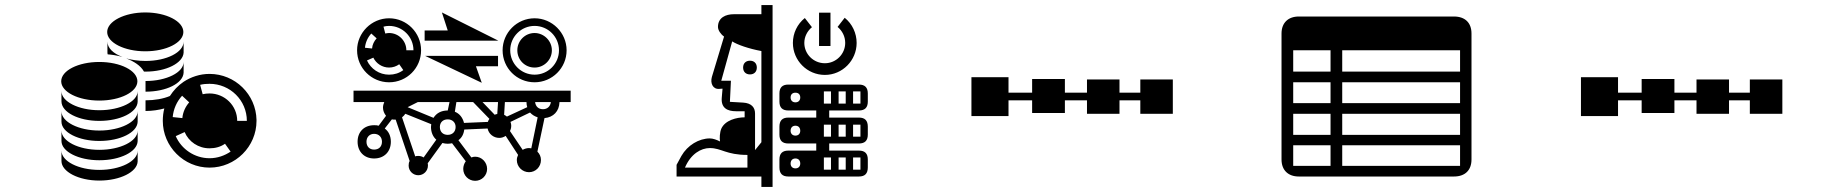

<svg xmlns="http://www.w3.org/2000/svg" viewBox="-20 -680 7240 756"><path d="M660 -219C663 -251 676 -280 697 -303L725 -277C710 -260 700 -238 698 -215ZM707 -160C723 -122 761 -96 805 -96C828 -96 849 -102 866 -114L888 -83C864 -67 836 -57 805 -57C746 -57 694 -93 672 -144ZM768 -346C780 -349 792 -350 805 -350C886 -350 952 -285 952 -204H914C914 -264 865 -312 805 -312C796 -312 786 -311 778 -309ZM221 -360C221 -318 288 -284 371 -284C454 -284 521 -318 521 -360C521 -402 454 -436 371 -436C288 -436 221 -402 221 -360ZM522 -321C522 -280 454 -246 371 -246C289 -246 222 -280 222 -321V-281C222 -238 289 -204 371 -204C453 -204 520 -237 522 -279ZM522 -242C522 -200 454 -166 371 -166C289 -166 222 -200 222 -242V-201C222 -159 289 -125 371 -125C453 -125 520 -158 522 -200ZM522 -166C522 -124 454 -90 371 -90C289 -90 222 -124 222 -166V-125C222 -83 289 -49 371 -49C453 -49 520 -82 522 -124ZM522 -87C522 -45 454 -11 371 -11C289 -11 222 -45 222 -87V-46C222 -4 289 31 371 31C453 31 520 -3 522 -44ZM402 -554C402 -512 470 -478 552 -478C635 -478 702 -512 702 -554C702 -596 635 -631 552 -631C470 -631 402 -596 402 -554ZM703 -516C703 -474 636 -440 553 -440C525 -440 499 -444 477 -450C472 -452 467 -454 462 -456C426 -469 403 -491 403 -516V-475C403 -472 403 -469 404 -466C418 -465 440 -462 462 -456C467 -454 472 -452 477 -450C506 -439 534 -422 547 -398H553C635 -398 701 -432 703 -473C703 -496 703 -493 703 -516ZM553 -319C635 -319 701 -352 703 -394C703 -416 703 -414 703 -436C703 -395 636 -361 553 -361ZM621 -204C621 -103 704 -20 805 -20C907 -20 990 -103 990 -204V-208C988 -308 906 -389 805 -389C767 -389 732 -377 703 -358V-360C703 -359 703 -359 703 -358C681 -343 663 -324 649 -302C623 -291 589 -285 553 -285V-243C580 -243 605 -247 627 -253C623 -238 621 -221 621 -204Z M1423 -122C1423 -140 1435 -153 1453 -153C1472 -153 1484 -140 1484 -122C1484 -103 1472 -91 1453 -91C1435 -91 1423 -103 1423 -122ZM1677 -180C1677 -159 1685 -141 1698 -130L1648 -60C1642 -64 1635 -66 1627 -66C1623 -66 1618 -66 1615 -64L1563 -218C1568 -222 1573 -227 1576 -232L1678 -191C1678 -187 1677 -183 1677 -180ZM1625 -278H1750L1743 -245C1717 -245 1698 -234 1687 -216L1585 -258ZM1712 -180C1712 -198 1724 -210 1743 -210C1761 -210 1774 -198 1774 -180C1774 -161 1761 -149 1743 -149C1724 -149 1712 -161 1712 -180ZM1807 -196C1802 -217 1789 -233 1771 -240L1777 -278H1843L1907 -212C1904 -208 1902 -204 1901 -200ZM1941 -278 1938 -231C1935 -231 1931 -230 1928 -228L1880 -278ZM1976 -221C1972 -224 1969 -226 1965 -228L1968 -278H2053C2053 -271 2054 -264 2056 -258ZM1988 -164C1991 -170 1993 -177 1993 -185C1993 -190 1992 -195 1990 -200L2067 -237C2075 -228 2085 -222 2097 -218L2072 -96C2069 -96 2066 -97 2063 -97C2054 -97 2045 -94 2038 -90ZM2149 -278C2147 -261 2135 -250 2118 -250C2100 -250 2089 -261 2087 -278ZM1417 -492C1419 -513 1428 -533 1442 -548L1463 -529C1453 -518 1446 -504 1445 -489ZM1450 -453C1461 -430 1485 -414 1512 -414C1527 -414 1541 -419 1552 -427L1568 -404C1552 -392 1533 -386 1512 -386C1473 -386 1440 -409 1425 -442ZM1580 -482C1580 -519 1550 -550 1512 -550C1507 -550 1502 -549 1497 -548L1490 -575C1497 -577 1504 -578 1512 -578C1565 -578 1608 -535 1608 -482ZM1989 -482C1989 -535 2032 -578 2085 -578C2138 -578 2181 -535 2181 -482C2181 -429 2138 -386 2085 -386C2032 -386 1989 -429 1989 -482ZM1388 -122C1388 -83 1414 -56 1453 -56C1493 -56 1519 -83 1519 -122C1519 -145 1510 -163 1495 -174L1523 -210C1527 -209 1531 -209 1538 -209L1593 -46C1590 -41 1589 -35 1589 -28C1589 -7 1606 10 1627 10C1648 10 1665 -7 1665 -28C1665 -31 1665 -34 1664 -37L1722 -117C1729 -115 1736 -114 1743 -114C1749 -114 1755 -115 1760 -116L1814 -45C1808 -37 1804 -26 1804 -15C1804 11 1825 32 1851 32C1877 32 1898 11 1898 -15C1898 -41 1877 -63 1851 -63C1846 -63 1841 -62 1836 -60L1785 -128C1798 -137 1806 -152 1808 -170L1900 -174C1904 -153 1923 -137 1946 -137C1955 -137 1964 -140 1971 -145L2020 -70C2017 -64 2015 -57 2015 -50C2015 -23 2037 -2 2063 -2C2089 -2 2110 -23 2110 -50C2110 -63 2105 -74 2096 -83L2124 -215C2159 -218 2182 -242 2183 -278H2227V-323H1372V-278H1493C1490 -271 1488 -264 1488 -256C1488 -244 1493 -233 1500 -224L1471 -185C1465 -187 1460 -187 1453 -187C1414 -187 1388 -161 1388 -122ZM1386 -482C1386 -412 1443 -356 1512 -356C1582 -356 1638 -412 1638 -482C1638 -551 1582 -608 1512 -608C1443 -608 1386 -551 1386 -482ZM1877 -354 1854 -419H1941V-460H1654ZM1743 -560H1652V-520H1942L1720 -631ZM2017 -482C2017 -444 2047 -414 2085 -414C2122 -414 2153 -444 2153 -482C2153 -519 2122 -550 2085 -550C2047 -550 2017 -519 2017 -482ZM1959 -482C1959 -412 2015 -356 2085 -356C2154 -356 2211 -412 2211 -482C2211 -551 2154 -608 2085 -608C2015 -608 1959 -551 1959 -482Z M2775 -97C2821 -97 2839 -70 2923 -70V-20H2677C2700 -74 2740 -97 2775 -97ZM2953 -233C2953 -257 2939 -274 2906 -276L2854 -279L2858 -362H2820L2863 -517C2883 -504 2929 -488 2978 -479V-120L2953 -89ZM3093 -296C3093 -308 3100 -315 3112 -315C3124 -315 3131 -308 3131 -296C3131 -285 3124 -277 3112 -277C3100 -277 3093 -285 3093 -296ZM3093 -165C3093 -177 3100 -185 3112 -185C3124 -185 3131 -177 3131 -165C3131 -154 3124 -146 3112 -146C3100 -146 3093 -154 3093 -165ZM3093 -36C3093 -48 3100 -56 3112 -56C3124 -56 3131 -48 3131 -36C3131 -25 3124 -17 3112 -17C3100 -17 3093 -25 3093 -36ZM3252 -60V-12H3224V-60ZM3310 -60V-12H3282V-60ZM3368 -60V-12H3339V-60ZM3252 -320V-272H3224V-320ZM3252 -189V-142H3224V-189ZM3310 -320V-272H3282V-320ZM3310 -189V-142H3282V-189ZM3368 -320V-272H3339V-320ZM3368 -189V-142H3339V-189ZM3022 -660H2978V-624H2869C2838 -624 2807 -611 2807 -574C2807 -561 2818 -545 2831 -536L2783 -377C2776 -352 2787 -328 2812 -330L2825 -331L2822 -296C2818 -254 2845 -242 2878 -242H2912V-218C2881 -218 2835 -207 2820 -173C2814 -159 2813 -136 2815 -123C2803 -129 2788 -135 2775 -135C2732 -135 2687 -108 2663 -66L2644 -31V15H2978V56H3022ZM3049 -280C3049 -257 3060 -245 3084 -245H3194V-217H3084C3060 -217 3049 -205 3049 -181V-150C3049 -127 3060 -115 3084 -115H3194V-87H3084C3060 -87 3049 -75 3049 -52V-21C3049 3 3060 15 3084 15H3362C3386 15 3397 3 3397 -21V-52C3397 -75 3386 -87 3362 -87H3245V-115H3362C3386 -115 3397 -127 3397 -150V-181C3397 -205 3386 -217 3362 -217H3245V-245H3362C3386 -245 3397 -257 3397 -280V-312C3397 -335 3386 -347 3362 -347H3084C3060 -347 3049 -335 3049 -312ZM2933 -387C2949 -387 2960 -397 2960 -414C2960 -431 2949 -441 2933 -441C2917 -441 2906 -431 2906 -414C2906 -397 2917 -387 2933 -387ZM3205 -499H3250V-630H3205ZM3149 -609C3119 -585 3102 -549 3102 -511C3102 -442 3158 -385 3228 -385C3297 -385 3353 -442 3353 -511C3353 -549 3336 -586 3306 -610L3278 -574C3296 -559 3308 -537 3308 -511C3308 -467 3272 -431 3228 -431C3183 -431 3147 -467 3147 -511C3147 -536 3159 -558 3177 -573Z M4044 -369V-315H3951V-376H3805V-223H3951V-285H4044V-235H4173V-285H4260V-232H4388V-285H4470V-232H4598V-367H4470V-315H4388V-367H4260V-315H4173V-369Z M5072 -232H5219V-149H5072ZM5072 -108H5219V-27H5072ZM5265 -27V-108H5729V-27ZM5072 -482H5219V-398H5072ZM5072 -356H5219V-274H5072ZM5265 -482H5729V-398H5265ZM5265 -356H5729V-274H5265ZM5265 -232H5729V-149H5265ZM5774 -548C5774 -590 5749 -615 5705 -615H5094C5052 -615 5026 -590 5026 -548V-52C5026 -10 5052 15 5094 15H5705C5749 15 5774 -10 5774 -52Z M6444 -369V-315H6351V-376H6205V-223H6351V-285H6444V-235H6573V-285H6660V-232H6788V-285H6870V-232H6998V-367H6870V-315H6788V-367H6660V-315H6573V-369Z"/></svg>

Font: CryptoKit 1.4
Style: Regular
Weight: 400
Monospace: yes
Designer: Oceane Juvin
Foundry: http://www.head-geneve.ch
Version: Version 1.000